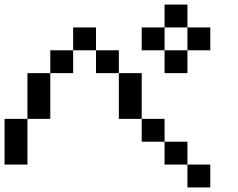

<svg xmlns="http://www.w3.org/2000/svg" viewBox="-20 -920 1040 840"><path d="M0 -200V-400H100V-200ZM900 -200V-100H800V-200ZM900 -700H800V-800H900ZM200 -400H100V-600H200ZM200 -600V-700H300V-600ZM400 -700H500V-600H400ZM400 -800V-700H300V-800ZM600 -400H500V-600H600ZM600 -300V-400H700V-300ZM600 -700V-800H700V-700ZM800 -200H700V-300H800ZM800 -700V-600H700V-700ZM800 -900V-800H700V-900Z"/></svg>

Font: Galmuri9 Regular
Style: Regular
Weight: 400
Designer: Lee Minseo (quiple)
Version: Version 2.399;hotconv 1.1.1;makeotfexe 2.6.0 DEVELOPMENT